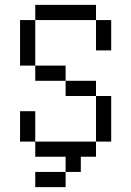

<svg xmlns="http://www.w3.org/2000/svg" viewBox="-20 -645 540 790"><path d="M250 62.5H125V125H250ZM250 62.5H312.5V0H375V-62.5H125V0H250ZM125 -62.5Q125 -62.5 125 -187.5H62.5Q62.5 -187.5 62.5 -62.5ZM375 -62.5H437.5V-250H375ZM375 -250V-312.5H250V-250ZM250 -312.5V-375H125V-312.5ZM125 -375V-562.5H62.5V-375ZM375 -562.5Q375 -562.5 375 -437.5H437.5Q437.5 -437.5 437.5 -562.5ZM125 -562.5H375V-625H125Z"/></svg>

Font: Unifont
Style: Regular
Weight: 500
Version: Version 13.0.05